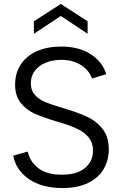

<svg xmlns="http://www.w3.org/2000/svg" viewBox="-20 -942 616 969"><path d="M47 -156.5 119.8 -177.1Q130.1 -127.9 172.3 -94.1Q214.6 -60.3 292.3 -60.3Q368.1 -60.3 408.8 -94.1Q449.5 -127.9 449.5 -182.2Q449.5 -221 427.7 -248.1Q405.9 -275.3 368.1 -292.8Q330.4 -310.3 272.3 -327.1Q200.5 -348.1 156.9 -367.6Q113.3 -387.1 84.8 -422.4Q56.3 -457.8 56.3 -514.8Q56.3 -573.8 85.3 -617.3Q114.3 -660.7 166.6 -683.9Q219 -707 288.5 -707Q377.5 -707 436.7 -669.2Q496 -631.5 516.5 -567.8L444.2 -545.6Q431.7 -584.7 390.8 -612.3Q349.9 -640 288.5 -640Q246.2 -640 211.3 -625.8Q176.3 -611.7 155.9 -585Q135.5 -558.3 135.5 -521.8Q135.5 -485.7 156.2 -462.8Q176.8 -439.9 209.4 -426.4Q241.9 -412.9 298.7 -396.4Q371.5 -374.9 418.7 -353.2Q466 -331.6 497.5 -291.6Q529 -251.6 529 -188.7Q529 -133.4 503.3 -89.1Q477.7 -44.7 425 -18.9Q372.3 7 295 7Q191.7 7 126 -38.1Q60.3 -83.2 47 -156.5ZM151 -834.6 287 -922.2 422.2 -834.6V-771.6L287 -861.4L151 -771.6Z"/></svg>

Font: AF Albert Sans Medium
Style: Regular
Weight: 500
Designer: Andreas Rasmussen
Foundry: a.Foundry
Version: Version 1.300;Glyphs 3.2 (3231)